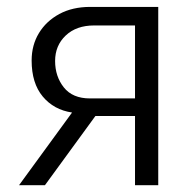

<svg xmlns="http://www.w3.org/2000/svg" viewBox="-20 -542 558 562"><path d="M35.8 0 190.9 -212.6Q137.5 -220.6 105.1 -259.5Q72.6 -298.5 72.6 -364.9Q72.6 -409.9 93.9 -445Q115.1 -480.1 153.6 -501Q192.1 -521.8 244.2 -521.8H443.2V0H375.2V-202.5H259.3L111.6 0ZM243.4 -253.9H375.2V-467.5H255.5Q203.5 -467.5 172.4 -438.1Q141.3 -408.7 141.3 -363.5Q141.3 -318.4 166.8 -286.2Q192.4 -253.9 243.4 -253.9Z"/></svg>

Font: Raleway Thin
Style: Regular
Weight: 100
Designer: Matt McInerney, Pablo Impallari, Rodrigo Fuenzalida
Foundry: Matt McInerney, Pablo Impallari, Rodrigo Fuenzalida
Version: Version 4.026